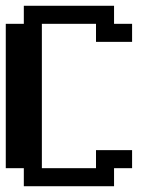

<svg xmlns="http://www.w3.org/2000/svg" viewBox="-20 -645 540 665"><path d="M0 -562.5H62.5V-625H375V-562.5H437.5V-500H312.5V-562.5H125V-62.5H312.5V-125H437.5V-62.5H375V0H62.5V-62.5H0Z"/></svg>

Font: NeoDunggeunmo Code
Style: Regular
Weight: 400
Monospace: yes
Version: Version 1.600